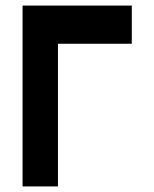

<svg xmlns="http://www.w3.org/2000/svg" viewBox="-20 -658 554 689"><path d="M61 11V-638H453V-501H188V11Z"/></svg>

Font: Pixelify Sans
Style: Bold
Weight: 700
Designer: Stefie Justprince
Foundry: Typecalism Foundryline
Version: Version 1.000